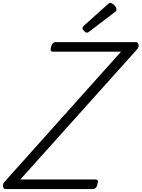

<svg xmlns="http://www.w3.org/2000/svg" viewBox="-73 -1284 962 1304"><path d="M-35 0Q-44 0 -49 -7.5Q-54 -15 -53 -26.5Q-52 -38 -44 -47L749 -933H287Q276 -933 272 -940.5Q268 -948 274 -966Q278 -982 286 -990Q294 -998 304 -998H850Q863 -998 867.5 -981.5Q872 -965 859 -950L65 -65H577Q588 -65 591 -57Q594 -49 589 -33Q586 -17 577.5 -8.5Q569 0 558 0ZM519 -1062Q509 -1062 498 -1073Q487 -1084 487 -1092Q487 -1096 488.5 -1099.5Q490 -1103 495 -1108L658 -1254Q662 -1258 666 -1261Q670 -1264 675 -1264Q684 -1264 694 -1257Q704 -1250 711 -1240Q718 -1230 718 -1221Q718 -1215 716.5 -1211Q715 -1207 706 -1201L535 -1071Q530 -1067 526 -1064.5Q522 -1062 519 -1062Z"/></svg>

Font: Playwrite RO Light
Style: Regular
Weight: 300
Version: Version 1.002